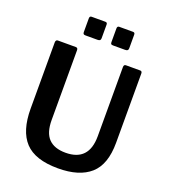

<svg xmlns="http://www.w3.org/2000/svg" viewBox="-169 -1073 1055 1202"><g transform="rotate(20 358.5 -472.0)"><path d="M572.5 -55C621.5 -98.3 646 -168.3 646 -265V-726C646 -736.7 641.7 -742 633 -742H538C528.7 -742 524 -736.3 524 -725V-264C524 -153.3 472.3 -98 369 -98C319 -98 281.3 -111.2 256 -137.5C230.7 -163.8 218 -205 218 -261V-726C218 -736.7 213.3 -742 204 -742H84C80 -742 76.7 -740.5 74 -737.5C71.3 -734.5 70 -730 70 -724V-283C70 -184.3 92.5 -110.8 137.5 -62.5C182.5 -14.2 256 10 358 10C452 10 523.5 -11.7 572.5 -55ZM337 -849V-940C337 -949.3 332.7 -954 324 -954H232C223.3 -954 219 -948.7 219 -938V-847C219 -841.7 220.2 -837.7 222.5 -835C224.8 -832.3 229.3 -831 236 -831H316C323.3 -831 328.7 -832.3 332 -835C335.3 -837.7 337 -842.3 337 -849ZM521 -849V-940C521 -949.3 516.7 -954 508 -954H416C407.3 -954 403 -948.7 403 -938V-847C403 -841 404.2 -836.8 406.5 -834.5C408.8 -832.2 413.3 -831 420 -831H499C507 -831 512.7 -832.3 516 -835C519.3 -837.7 521 -842.3 521 -849Z"/></g></svg>

Font: Libre Franklin SemiBold
Style: Regular
Weight: 600
Designer: Pablo Impallari, Rodrigo Fuenzalida
Foundry: Impallari Type
Version: Version 1.002; ttfautohint (v1.5)